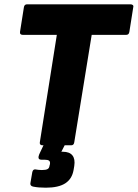

<svg xmlns="http://www.w3.org/2000/svg" viewBox="-20 -675 640 892"><path d="M178 0Q163 0 165 -14L244 -513H86Q79 -513 75.5 -516.5Q72 -520 73 -527L91 -641Q93 -655 106 -655H586Q593 -655 597 -651.5Q601 -648 599 -641L581 -527Q579 -513 566 -513H406L325 -14Q323 0 311 0ZM193 197Q158 197 134 192Q120 189 121 177L130 125Q133 111 144 112Q150 113 158 114Q166 115 174 115Q193 115 201 110.5Q209 106 210 95L212 88Q214 76 208 71.5Q202 67 187 67H172Q157 67 159 53Q160 48 161.5 44Q163 40 165 36L200 -38Q206 -52 217 -52H291Q307 -52 300 -38L265 30H272Q303 30 316.5 47Q330 64 325 96L322 114Q315 156 283.5 176.5Q252 197 193 197Z"/></svg>

Font: Sofia Sans Black
Style: Italic
Weight: 900
Italic angle: -9°
Version: Version 4.100-B